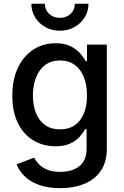

<svg xmlns="http://www.w3.org/2000/svg" viewBox="-20 -776 652 1011"><path d="M297.9 214.8Q234.4 214.8 187.7 198.5Q141.1 182.1 111.1 153.6Q81.1 125 67.4 89.4L159.2 54.2Q168.5 71.3 184.8 88.6Q201.2 106 228.5 117.4Q255.9 128.9 297.4 128.9Q359.9 128.9 397.9 98.9Q436 68.8 436 5.9V-96.2H428.2Q417.5 -76.2 398.9 -55.4Q380.4 -34.7 349.6 -20.3Q318.8 -5.9 271.5 -5.9Q207 -5.9 155.5 -36.9Q104 -67.9 74.5 -127.2Q44.9 -186.5 44.9 -272.5Q44.9 -357.9 74.5 -419.7Q104 -481.4 155.5 -514.9Q207 -548.3 272.9 -548.3Q320.3 -548.3 351.6 -532.7Q382.8 -517.1 401.9 -495.1Q420.9 -473.1 431.6 -453.6H438V-541H542.5V5.4Q542.5 78.1 510 124.5Q477.5 170.9 422.1 192.9Q366.7 214.8 297.9 214.8ZM295.9 -94.7Q341.3 -94.7 373 -116.2Q404.8 -137.7 421.4 -178Q438 -218.3 438 -273.4Q438 -328.6 421.6 -369.9Q405.3 -411.1 373.5 -434.3Q341.8 -457.5 295.9 -457.5Q249.5 -457.5 217.8 -433.6Q186 -409.7 169.7 -368.2Q153.3 -326.7 153.3 -273.4Q153.3 -219.7 169.9 -179.4Q186.5 -139.2 218.3 -116.9Q250 -94.7 295.9 -94.7ZM295.4 -614.3Q252.9 -614.3 219 -633.1Q185.1 -651.9 165 -684.3Q145 -716.8 145 -756.3H216.3Q216.3 -724.1 238.8 -703.1Q261.2 -682.1 295.4 -682.1Q329.6 -682.1 351.8 -703.1Q374 -724.1 374 -756.3H445.8Q445.8 -716.8 425.8 -684.6Q405.8 -652.3 371.8 -633.3Q337.9 -614.3 295.4 -614.3Z"/></svg>

Font: Inter 17pt Medium
Style: Regular
Weight: 500
Version: Version 4.001;git-66647c0bb